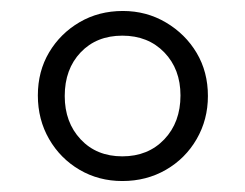

<svg xmlns="http://www.w3.org/2000/svg" viewBox="-20 -733 447 350"><path d="M203 -403Q160 -403 125 -423.5Q90 -444 69.5 -479.5Q49 -515 49 -559Q49 -603 69.5 -637.5Q90 -672 125 -692.5Q160 -713 204 -713Q247 -713 282.5 -692Q318 -671 338.5 -636.5Q359 -602 359 -558Q359 -515 338.5 -479.5Q318 -444 282.5 -423.5Q247 -403 203 -403ZM203 -448Q250 -448 279.5 -479Q309 -510 309 -559Q309 -607 279.5 -637.5Q250 -668 203 -668Q156 -668 127 -637.5Q98 -607 98 -558Q98 -510 127 -479Q156 -448 203 -448Z"/></svg>

Font: Nunito Sans 7pt Expanded ExtraLight
Style: Regular
Weight: 250
Width: 7
Designer: Vernon Adams
Foundry: Vernon Adams
Version: Version 3.101;gftools[0.9.27]